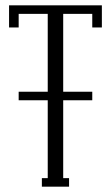

<svg xmlns="http://www.w3.org/2000/svg" viewBox="-20 -700 416 720"><path d="M50 -324V-356H326V-324ZM14 -597V-680H362V-597H326V-648H217V-32H239V0H137V-32H159V-648H50V-597Z"/></svg>

Font: Margherita Variable
Style: Regular
Weight: 400
Designer: James Puckett
Foundry: Dunwich Type Founders
Version: Version 1.008